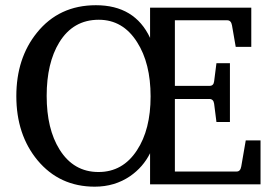

<svg xmlns="http://www.w3.org/2000/svg" viewBox="-20 -700 1037 729"><path d="M969.2 0H549.8V-118.2Q523.4 -65.4 474.1 -31.2Q415.5 8.8 339.8 8.8Q206.1 8.8 122.6 -91.3Q42 -188.5 42 -335Q42 -479 120.1 -575.7Q204.1 -680.2 344.2 -680.2Q491.7 -680.2 549.8 -556.2V-670.9H934.1V-522H875L860.8 -604Q857.4 -623 842.8 -623H644V-374H775.9Q791 -374 793 -391.1L801.8 -460H853V-236.8H801.8L793 -306.2Q790.5 -324.2 774.9 -324.2H644V-48.8H878.9Q892.6 -48.8 896 -67.9L913.1 -167H969.2ZM551.8 -334Q551.8 -460 500.5 -540Q446.8 -625 355 -625Q257.8 -625 205.1 -539.1Q157.2 -460.9 157.2 -335.9Q157.2 -210.4 206.1 -132.3Q259.3 -46.9 354 -46.9Q446.3 -46.9 500 -129.4Q551.8 -208 551.8 -334Z"/></svg>

Font: Ezra SIL
Style: Regular
Weight: 400
Designer: Development by SIL's NRSI team. OpenType tables by Ralph Hancock ( hancock@dircon.co.uk )
Foundry: SIL International, Version 2.51: 2007
Version: Version 2.51, 2007